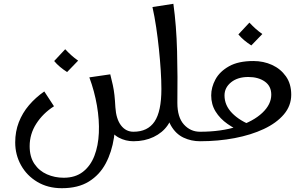

<svg xmlns="http://www.w3.org/2000/svg" viewBox="-20 -743 1612 1010"><path d="M305 247Q232 247 176.5 214Q121 181 90.5 126Q60 71 60 6Q60 -51 79 -100Q98 -149 132.5 -189.5Q167 -230 213 -262L264 -184Q206 -147 171 -92.5Q136 -38 136 26Q136 82 161 119Q186 156 227 174Q268 192 315 192Q376 192 416 161Q456 130 476.5 77Q497 24 500 -44Q503 -112 490 -187.5Q477 -263 450 -336L560 -352Q568 -321 573.5 -295.5Q579 -270 582 -243Q585 -216 587 -178Q591 -95 579.5 -19Q568 57 536 117Q504 177 447.5 212Q391 247 305 247ZM682 0Q641 0 605 -19Q569 -38 546.5 -82Q524 -126 524 -202L587 -178Q591 -117 616.5 -83.5Q642 -50 682 -50L702 -25ZM333 -364Q314 -376 296 -391Q278 -406 265 -422L323 -484Q339 -467 355 -452.5Q371 -438 391 -424Z M682 0V-50Q757 -50 793 -103.5Q829 -157 829 -275Q829 -319 825.5 -373Q822 -427 816 -485Q810 -543 801.5 -600Q793 -657 782 -706L892 -723Q908 -608 911.5 -473.5Q915 -339 913 -202L889 -172Q889 -123 862 -84Q835 -45 788 -22.5Q741 0 682 0ZM1032 0Q986 0 945.5 -19Q905 -38 879.5 -82Q854 -126 854 -202H913Q913 -126 947.5 -88Q982 -50 1032 -50L1052 -25Z M1032 0V-50Q1144 -50 1228.5 -77.5Q1313 -105 1360 -149.5Q1407 -194 1407 -245Q1407 -290 1373 -314Q1339 -338 1286 -338Q1230 -338 1195.5 -310Q1161 -282 1161 -241Q1161 -189 1201 -148Q1241 -107 1310 -81L1268 -42Q1217 -63 1177 -91Q1137 -119 1114 -156.5Q1091 -194 1091 -241Q1091 -284 1113.5 -325.5Q1136 -367 1185 -394.5Q1234 -422 1313 -422Q1366 -422 1411 -401.5Q1456 -381 1484 -341.5Q1512 -302 1512 -245Q1512 -187 1473.5 -141.5Q1435 -96 1368 -64.5Q1301 -33 1214.5 -16.5Q1128 0 1032 0ZM1302 -504Q1283 -516 1265 -531Q1247 -546 1234 -562L1292 -624Q1308 -607 1324 -592.5Q1340 -578 1360 -564Z"/></svg>

Font: Marhey Light
Style: Regular
Weight: 300
Designer: Nur Syamsi & Bustanul Arifin
Foundry: Namelatype
Version: Version 1.000